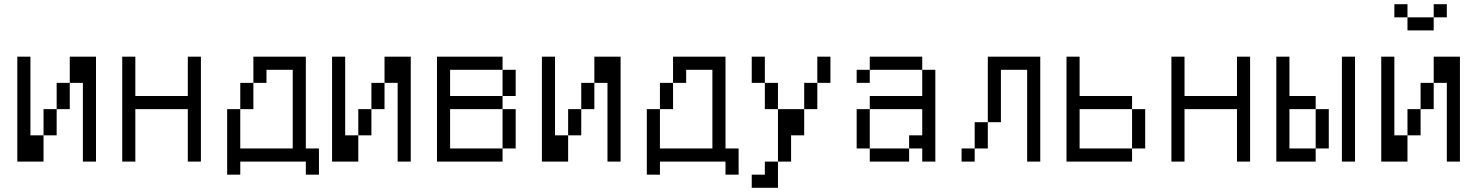

<svg xmlns="http://www.w3.org/2000/svg" viewBox="-20 -770 7040 915"><path d="M62.5 -500Q62.5 -500 62.5 0H187.5Q187.5 0 187.5 -125H125Q125 -125 125 -500ZM375 -375Q375 -375 375 0H437.5Q437.5 0 437.5 -500H312.5Q312.5 -500 312.5 -375H250Q250 -375 250 -250H187.5Q187.5 -250 187.5 -125H250Q250 -125 250 -250H312.5Q312.5 -250 312.5 -375Z M562.5 -500Q562.5 -500 562.5 0H625Q625 0 625 -250H875Q875 -250 875 0H937.5Q937.5 0 937.5 -500H875V-312.5H625V-500Z M1437.5 0V62.5H1500Q1500 62.5 1500 -62.5H1437.5V-500H1187.5Q1187.5 -500 1187.5 -375H1125Q1125 -375 1125 -250H1062.5V62.5H1125V0ZM1125 -62.5V-250H1187.5Q1187.5 -250 1187.5 -375H1250V-437.5H1375Q1375 -437.5 1375 -62.5Z M1562.5 -500Q1562.5 -500 1562.5 0H1687.5Q1687.5 0 1687.5 -125H1625Q1625 -125 1625 -500ZM1875 -375Q1875 -375 1875 0H1937.5Q1937.5 0 1937.5 -500H1812.5Q1812.5 -500 1812.5 -375H1750Q1750 -375 1750 -250H1687.5Q1687.5 -250 1687.5 -125H1750Q1750 -125 1750 -250H1812.5Q1812.5 -250 1812.5 -375Z M2062.5 -500Q2062.5 -500 2062.5 0H2375V-62.5H2125V-250H2375V-62.5H2437.5V-250H2375V-312.5H2125Q2125 -312.5 2125 -437.5H2375Q2375 -437.5 2375 -312.5H2437.5Q2437.5 -312.5 2437.5 -437.5H2375V-500Z M2562.5 -500Q2562.5 -500 2562.5 0H2687.5Q2687.5 0 2687.5 -125H2625Q2625 -125 2625 -500ZM2875 -375Q2875 -375 2875 0H2937.5Q2937.5 0 2937.5 -500H2812.5Q2812.5 -500 2812.5 -375H2750Q2750 -375 2750 -250H2687.5Q2687.5 -250 2687.5 -125H2750Q2750 -125 2750 -250H2812.5Q2812.5 -250 2812.5 -375Z M3437.5 0V62.5H3500Q3500 62.5 3500 -62.5H3437.5V-500H3187.5Q3187.5 -500 3187.5 -375H3125Q3125 -375 3125 -250H3062.5V62.5H3125V0ZM3125 -62.5V-250H3187.5Q3187.5 -250 3187.5 -375H3250V-437.5H3375Q3375 -437.5 3375 -62.5Z M3625 62.5H3562.5V125H3687.5Q3687.5 125 3687.5 0H3625ZM3687.5 0H3750Q3750 0 3750 -125H3812.5Q3812.5 -125 3812.5 -250H3687.5Q3687.5 -250 3687.5 0ZM3687.5 -250Q3687.5 -250 3687.5 -375H3625Q3625 -375 3625 -250ZM3812.5 -250H3875Q3875 -250 3875 -375H3812.5Q3812.5 -375 3812.5 -250ZM3625 -375Q3625 -375 3625 -500H3562.5Q3562.5 -500 3562.5 -375ZM3875 -375H3937.5Q3937.5 -375 3937.5 -500H3875Q3875 -500 3875 -375Z M4125 -62.5V0H4312.5V-62.5ZM4125 -62.5V-250H4062.5V-62.5ZM4375 -62.5V0H4437.5V-437.5H4375Q4375 -437.5 4375 -312.5H4125V-250H4375Q4375 -250 4375 -125H4312.5V-62.5ZM4125 -437.5H4062.5V-375H4125ZM4125 -437.5H4375V-500H4125Z M4625 -62.5H4562.5V0H4625ZM4625 -62.5H4687.5Q4687.5 -62.5 4687.5 -187.5H4625Q4625 -187.5 4625 -62.5ZM4875 -437.5V0H4937.5Q4937.5 0 4937.5 -500H4687.5V-187.5H4750Q4750 -187.5 4750 -437.5Z M5062.5 -500Q5062.5 -500 5062.5 0H5375V-62.5H5125V-250H5375V-62.5H5437.5V-250H5375V-312.5H5125V-500Z M5562.5 -500Q5562.5 -500 5562.5 0H5625Q5625 0 5625 -250H5875Q5875 -250 5875 0H5937.5Q5937.5 0 5937.5 -500H5875V-312.5H5625V-500Z M6062.5 -500Q6062.5 -500 6062.5 0H6250V-62.5H6125V-250H6250V-62.5H6312.5V-250H6250V-312.5H6125V-500ZM6375 -500Q6375 -500 6375 0H6437.5Q6437.5 0 6437.5 -500Z M6875 -687.5V-750H6812.5V-687.5H6687.5V-625H6812.5V-687.5ZM6562.5 -500Q6562.5 -500 6562.5 0H6687.5Q6687.5 0 6687.5 -125H6625Q6625 -125 6625 -500ZM6875 -375Q6875 -375 6875 0H6937.5Q6937.5 0 6937.5 -500H6812.5Q6812.5 -500 6812.5 -375H6750Q6750 -375 6750 -250H6687.5Q6687.5 -250 6687.5 -125H6750Q6750 -125 6750 -250H6812.5Q6812.5 -250 6812.5 -375ZM6687.5 -687.5V-750H6625V-687.5Z"/></svg>

Font: Unifont
Style: Regular
Weight: 500
Version: Version 13.0.05